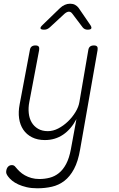

<svg xmlns="http://www.w3.org/2000/svg" viewBox="-20 -805 640 1035"><path d="M362 0 392 -163Q363 -108 320 -79Q277 -50 222 -50Q182 -50 152.5 -65Q123 -80 105.5 -106Q88 -132 83 -167Q78 -202 86 -243L141 -535Q143 -548 150.5 -554Q158 -560 171 -560Q184 -560 188.5 -554Q193 -548 191 -535L138 -255Q132 -224 135 -195.5Q138 -167 150.5 -145.5Q163 -124 185 -111Q207 -98 238 -98Q266 -98 294 -112.5Q322 -127 346 -150Q370 -173 387 -201Q404 -229 408 -255L456 -535Q458 -548 465.5 -554Q473 -560 486 -560Q499 -560 503.5 -554Q508 -548 506 -535L412 0Q401 65 379 106Q357 147 327 170Q297 193 260 201.5Q223 210 181 210Q149 210 123.5 204Q98 198 78.5 189Q59 180 45.5 169Q32 158 24 147Q17 138 14.5 130.5Q12 123 14 114Q15 108 17.5 102.5Q20 97 24 93Q28 89 33 87Q38 85 44 85Q49 85 54 87Q59 89 65 97Q74 108 86 119.5Q98 131 114 140Q130 149 149.5 154.5Q169 160 192 160Q221 160 248 153Q275 146 297.5 128Q320 110 336.5 79Q353 48 362 0ZM218 -645Q201 -645 198.5 -651.5Q196 -658 210 -671L304 -762Q316 -773 329.5 -779Q343 -785 358 -785Q373 -785 384.5 -779Q396 -773 404 -762L467 -670Q475 -658 472 -651.5Q469 -645 452 -645Q444 -645 437.5 -648Q431 -651 426 -657L370 -731Q362 -742 351.5 -742Q341 -742 328 -731L249 -658Q241 -651 234 -648Q227 -645 218 -645Z"/></svg>

Font: Maple Mono Thin
Style: Italic
Weight: 250
Italic angle: -10°
Monospace: yes
Designer: subframe7536
Version: Version 7.000